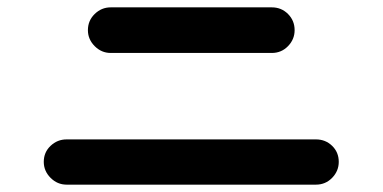

<svg xmlns="http://www.w3.org/2000/svg" viewBox="-20 -632 1040 522"><path d="M161 -130Q136 -130 117.5 -148.5Q99 -167 99 -192Q99 -218 117.5 -235.5Q136 -253 161 -253H839Q865 -253 883 -235.5Q901 -218 901 -192Q901 -167 883 -148.5Q865 -130 839 -130ZM281 -488Q256 -488 237.5 -506.5Q219 -525 219 -550Q219 -576 237.5 -594Q256 -612 281 -612H719Q745 -612 763 -594Q781 -576 781 -550Q781 -525 763 -506.5Q745 -488 719 -488Z"/></svg>

Font: Zen Maru Gothic
Style: Bold
Weight: 700
Designer: Yoshimichi Ohira
Foundry: Positype
Version: Version 1.001